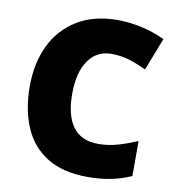

<svg xmlns="http://www.w3.org/2000/svg" viewBox="-82 -798 813 882"><g transform="rotate(10 324.5 -357.0)"><path d="M395 -566Q327 -566 288 -510Q249 -454 249 -354Q249 -253 288 -200.5Q327 -148 406 -148Q453 -148 497.5 -161Q542 -174 587 -193V-30Q540 -9 490.5 0.5Q441 10 385 10Q269 10 195 -36Q121 -82 86 -164.5Q51 -247 51 -355Q51 -463 91 -546Q131 -629 208.5 -676.5Q286 -724 397 -724Q449 -724 506 -712Q563 -700 618 -674L559 -522Q520 -541 480 -553.5Q440 -566 395 -566Z"/></g></svg>

Font: Noto Sans Black
Style: Regular
Weight: 900
Designer: Monotype Design Team
Foundry: Monotype Imaging Inc.
Version: Version 2.007